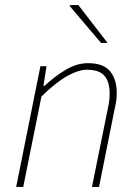

<svg xmlns="http://www.w3.org/2000/svg" viewBox="-20 -740 544 760"><path d="M44 0 140 -478H164L152 -400H156Q198 -439 241.5 -464.5Q285 -490 328 -490Q390 -490 416 -457.5Q442 -425 442 -374Q442 -356 440.5 -343.5Q439 -331 434 -310L372 0H344L406 -306Q411 -329 412.5 -342Q414 -355 414 -370Q414 -417 393 -440.5Q372 -464 324 -464Q291 -464 246 -439Q201 -414 144 -358L72 0ZM380 -570 256 -716 258 -720H290L406 -570Z"/></svg>

Font: Source Sans 3
Style: Italic
Weight: 200
Italic angle: -11°
Designer: Paul D. Hunt
Foundry: Adobe
Version: Version 3.046;hotconv 1.0.118;makeotfexe 2.5.65603